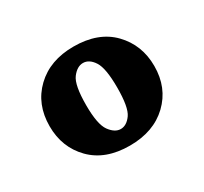

<svg xmlns="http://www.w3.org/2000/svg" viewBox="-79 -931 571 537"><g transform="rotate(-30 206.0 -662.5)"><path d="M205 -503Q126 -503 81.5 -548.5Q37 -594 37 -662Q37 -733 83.5 -777.5Q130 -822 206 -822Q286 -822 330.5 -776Q375 -730 375 -662Q375 -592 328.5 -547.5Q282 -503 205 -503ZM206 -556Q225 -556 240 -577Q255 -598 255 -662Q255 -724 240.5 -746.5Q226 -769 206 -769Q187 -769 171 -748Q155 -727 155 -662Q155 -600 171 -578Q187 -556 206 -556Z"/></g></svg>

Font: Calistoga
Style: Regular
Weight: 400
Designer: Yvonne Schuttler, Eben Sorkin
Foundry: www.sorkintype.com
Version: Version 1.010; ttfautohint (v1.8.4.7-5d5b)